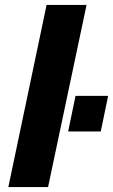

<svg xmlns="http://www.w3.org/2000/svg" viewBox="-20 -763 461 783"><path d="M14 0 170 -743H333L176 0ZM258 -227 288 -372H421L391 -227Z"/></svg>

Font: Saira Thin
Style: Bold Italic
Weight: 700
Italic angle: -12°
Version: Version 1.101